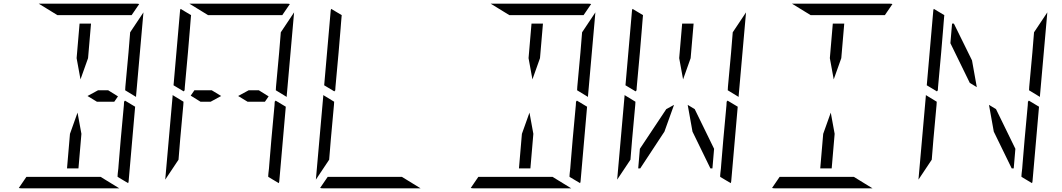

<svg xmlns="http://www.w3.org/2000/svg" viewBox="-20 -1020 5752 1040"><path d="M421 -295 405 -108H343L359 -295L400 -410ZM657 -475 712 -442 677 -41Q677 -34 674 -28L617 -62V-70L618 -82L621 -108L623 -134L634 -265L651 -450L652 -469ZM291 -938 190 -1000H452H720Q730 -1000 734 -998L693 -938H663H477H415ZM525 -62 626 0H364H96Q86 0 82 -2L123 -62H153H339H401ZM757 -953 717 -500V-495L658 -531L659 -550L676 -735L685 -845ZM511 -531H566L619 -498L599 -469H505L454 -500ZM395 -705 411 -892H473L457 -705L416 -590Z M920 -558 955 -959Q955 -966 958 -972L1015 -938L1014 -928L1011 -892L1009 -866L998 -735L981 -548L980 -531L975 -525ZM1473 -475 1528 -442 1493 -41Q1493 -34 1490 -28L1433 -62V-70L1434 -82L1437 -108L1439 -134L1450 -265L1467 -450L1468 -469ZM956 -265 947 -155 875 -47 915 -500V-505L974 -469L973 -452ZM1066 -469 1013 -502 1033 -531H1127L1178 -500L1121 -469ZM1107 -938 1006 -1000H1268H1536Q1546 -1000 1550 -998L1509 -938H1479H1293H1231ZM1573 -953 1533 -500V-495L1474 -531L1475 -550L1492 -735L1501 -845ZM1327 -531H1382L1435 -498L1415 -469H1321L1270 -500Z M1736 -558 1771 -959Q1771 -966 1774 -972L1831 -938L1830 -928L1827 -892L1825 -866L1814 -735L1797 -548L1796 -531L1791 -525ZM1772 -265 1763 -155 1691 -47 1731 -500V-505L1790 -469L1789 -452ZM2157 -62 2258 0H1996H1728Q1718 0 1714 -2L1755 -62H1785H1971H2033Z M2869 -295 2853 -108H2791L2807 -295L2848 -410ZM3105 -475 3160 -442 3125 -41Q3125 -34 3122 -28L3065 -62V-70L3066 -82L3069 -108L3071 -134L3082 -265L3099 -450L3100 -469ZM2739 -938 2638 -1000H2900H3168Q3178 -1000 3182 -998L3141 -938H3111H2925H2863ZM2973 -62 3074 0H2812H2544Q2534 0 2530 -2L2571 -62H2601H2787H2849ZM3205 -953 3165 -500V-495L3106 -531L3107 -550L3124 -735L3133 -845ZM2843 -705 2859 -892H2921L2905 -705L2864 -590Z M3631 -452 3579 -307 3448 -108H3437L3446 -214L3589 -429ZM3368 -558 3403 -959Q3403 -966 3406 -972L3463 -938L3462 -928L3459 -892L3457 -866L3446 -735L3429 -548L3428 -531L3423 -525ZM3921 -475 3976 -442 3941 -41Q3941 -34 3938 -28L3881 -62V-70L3882 -82L3885 -108L3887 -134L3898 -265L3915 -450L3916 -469ZM3404 -265 3395 -155 3323 -47 3363 -500V-505L3422 -469L3421 -452ZM4021 -953 3981 -500V-495L3922 -531L3923 -550L3940 -735L3949 -845ZM3743 -429 3848 -214 3839 -108H3828L3731 -307L3705 -452ZM3659 -705 3675 -892H3737L3721 -705L3680 -590Z M4501 -295 4485 -108H4423L4439 -295L4480 -410ZM4371 -938 4270 -1000H4532H4800Q4810 -1000 4814 -998L4773 -938H4743H4557H4495ZM4605 -62 4706 0H4444H4176Q4166 0 4162 -2L4203 -62H4233H4419H4481ZM4475 -705 4491 -892H4553L4537 -705L4496 -590Z M5000 -558 5035 -959Q5035 -966 5038 -972L5095 -938L5094 -928L5091 -892L5089 -866L5078 -735L5061 -548L5060 -531L5055 -525ZM5553 -475 5608 -442 5573 -41Q5573 -34 5570 -28L5513 -62V-70L5514 -82L5517 -108L5519 -134L5530 -265L5547 -450L5548 -469ZM5036 -265 5027 -155 4955 -47 4995 -500V-505L5054 -469L5053 -452ZM5233 -571 5128 -786 5137 -892H5147L5245 -693L5271 -548ZM5653 -953 5613 -500V-495L5554 -531L5555 -550L5572 -735L5581 -845ZM5375 -429 5480 -214 5471 -108H5460L5363 -307L5337 -452Z"/></svg>

Font: DSEG14 Modern Mini
Style: Light Italic
Weight: 300
Italic angle: -5°
Designer: Keshikan(Twitter:@keshinomi_88pro)
Version: Version 0.46